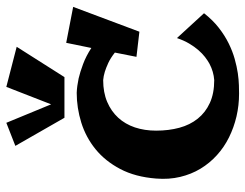

<svg xmlns="http://www.w3.org/2000/svg" viewBox="-108 -678 809 634"><g transform="rotate(-90 297.0 -360.5)"><path d="M570.8 -91.8Q548.3 -63 522.9 -43.2Q497.6 -23.4 471.4 -10.5Q445.3 2.4 419.9 9.5Q394.5 16.6 372.6 19.8Q350.6 22.9 333 23.4Q315.4 23.9 305.2 23.9Q266.6 23.9 230 15.4Q193.4 6.8 160.9 -9.3Q128.4 -25.4 102.1 -49.3Q75.7 -73.2 57.4 -103.5Q39.1 -133.8 30.3 -170.7Q21.5 -207.5 24.9 -250Q30.3 -318.8 56.4 -368.4Q82.5 -418 121.8 -450Q161.1 -481.9 209.7 -497.1Q258.3 -512.2 308.1 -512.2Q330.6 -511.2 355.5 -505.9Q376.5 -501 402.8 -491.2Q429.2 -481.4 456.1 -463.9L473.1 -546.9L591.8 -523.9L509.8 -305.2L426.8 -314.9L440.9 -386.2Q422.9 -400.4 406.5 -408Q390.1 -415.5 377.4 -419.4Q362.8 -423.8 350.1 -424.8Q309.1 -424.8 278.1 -411.6Q247.1 -398.4 225.8 -375.2Q204.6 -352.1 193.8 -320.1Q183.1 -288.1 183.1 -250Q183.1 -208.5 192.6 -173.3Q202.1 -138.2 222.7 -112.5Q243.2 -86.9 274.7 -72.5Q306.2 -58.1 350.1 -58.1Q377.9 -60.1 403.8 -73.7Q414.6 -79.6 426.3 -88.6Q438 -97.7 449.2 -110.6Q460.4 -123.5 470.7 -140.9Q481 -158.2 488.8 -181.2ZM359.9 -552.7H225.6L132.8 -714.8L209 -744.6L270 -596.7L327.6 -744.6L460 -710.4Z"/></g></svg>

Font: Peralta
Style: Regular
Weight: 400
Designer: Astigmatic (AOETI)
Foundry: Astigmatic (AOETI)
Version: Version 1.000